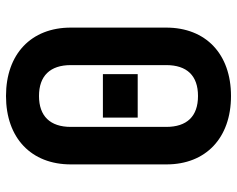

<svg xmlns="http://www.w3.org/2000/svg" viewBox="-95 -685 790 640"><g transform="rotate(90 300.0 -365.0)"><path d="M300 10C440 10 528 -74 528 -206V-525C528 -656 440 -740 300 -740C160 -740 72 -656 72 -524V-206C72 -74 160 10 300 10ZM300 -100C233 -100 197 -137 197 -206V-524C197 -593 232 -630 300 -630C368 -630 403 -593 403 -524V-206C403 -137 367 -100 300 -100ZM227 -313H372V-429H227Z"/></g></svg>

Font: JetBrains Mono
Style: Bold
Weight: 558
Monospace: yes
Designer: Philipp Nurullin, Konstantin Bulenkov
Foundry: JetBrains
Version: Version 2.305